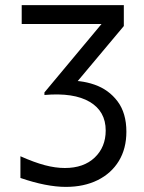

<svg xmlns="http://www.w3.org/2000/svg" viewBox="-20 -720 565 752"><path d="M475 -204Q475 -138 445.5 -89.5Q416 -41 362.5 -14.5Q309 12 238 12Q162 12 60 -23V-108Q114 -84 155.5 -73Q197 -62 234 -62Q308 -62 351 -103Q394 -144 394 -209Q394 -284 331.5 -321Q269 -358 154 -348V-358L401 -654L435 -626H65V-700H465V-618L268 -383L230 -403Q294 -408 350 -388.5Q406 -369 440.5 -323Q475 -277 475 -204Z"/></svg>

Font: TASA Explorer VF
Style: Regular
Weight: 400
Designer: Weizhong Zhang
Foundry: Local Remote
Version: Version 1.000;Glyphs 3.2 (3192)